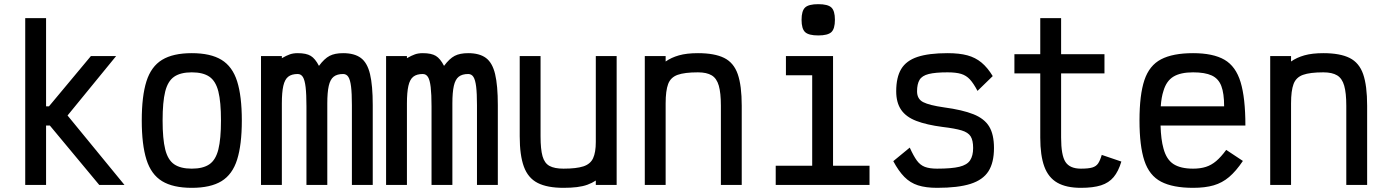

<svg xmlns="http://www.w3.org/2000/svg" viewBox="-20 -887 6640 921"><path d="M101 0V-800H201V-377H215L416 -618H537L304 -333L577 0H456L219 -285H201V0Z M900 14Q810 14 757.5 -18Q705 -50 682.5 -121.5Q660 -193 660 -309Q660 -426 682.5 -497Q705 -568 757.5 -600Q810 -632 900 -632Q990 -632 1042.5 -600Q1095 -568 1117.5 -497Q1140 -426 1140 -309Q1140 -193 1117.5 -121.5Q1095 -50 1042.5 -18Q990 14 900 14ZM900 -78Q954 -78 984.5 -99Q1015 -120 1027.5 -170.5Q1040 -221 1040 -309Q1040 -398 1027.5 -448Q1015 -498 984.5 -519Q954 -540 900 -540Q846 -540 815.5 -519Q785 -498 772.5 -448Q760 -398 760 -309Q760 -221 772.5 -170.5Q785 -120 815.5 -99Q846 -78 900 -78Z M1232 0V-618H1332V-608Q1355 -621 1371 -626.5Q1387 -632 1408 -632Q1449 -632 1470.5 -619Q1492 -606 1510 -571Q1536 -606 1561 -619Q1586 -632 1626 -632Q1680 -632 1711 -609Q1742 -586 1755 -531.5Q1768 -477 1768 -383V0H1668V-383Q1668 -439 1664 -471.5Q1660 -504 1651 -518Q1642 -532 1626 -532Q1597 -532 1580.5 -519Q1564 -506 1557 -475Q1550 -444 1550 -391V0H1450V-377Q1450 -435 1446 -469Q1442 -503 1433 -517.5Q1424 -532 1408 -532Q1379 -532 1362.5 -519Q1346 -506 1339 -475Q1332 -444 1332 -391V0Z M1832 0V-618H1932V-608Q1955 -621 1971 -626.5Q1987 -632 2008 -632Q2049 -632 2070.5 -619Q2092 -606 2110 -571Q2136 -606 2161 -619Q2186 -632 2226 -632Q2280 -632 2311 -609Q2342 -586 2355 -531.5Q2368 -477 2368 -383V0H2268V-383Q2268 -439 2264 -471.5Q2260 -504 2251 -518Q2242 -532 2226 -532Q2197 -532 2180.5 -519Q2164 -506 2157 -475Q2150 -444 2150 -391V0H2050V-377Q2050 -435 2046 -469Q2042 -503 2033 -517.5Q2024 -532 2008 -532Q1979 -532 1962.5 -519Q1946 -506 1939 -475Q1932 -444 1932 -391V0Z M2683 14Q2605 14 2559 -9.5Q2513 -33 2493 -87.5Q2473 -142 2473 -233V-618H2573V-233Q2573 -171 2582.5 -137.5Q2592 -104 2616 -91Q2640 -78 2683 -78Q2745 -78 2778.5 -89Q2812 -100 2825 -128Q2838 -156 2838 -206V-618H2938V0H2838V-21Q2820 -9 2798 -1Q2776 7 2747.5 10.5Q2719 14 2683 14Z M3073 0V-618H3173V-592Q3200 -611 3237 -621.5Q3274 -632 3328 -632Q3408 -632 3454 -609Q3500 -586 3519 -531Q3538 -476 3538 -380V0H3438V-380Q3438 -441 3428 -476Q3418 -511 3394 -525.5Q3370 -540 3328 -540Q3264 -540 3230.5 -528Q3197 -516 3185 -484Q3173 -452 3173 -391V0Z M3701 0V-92H3876V-526H3750V-618H3976V-92H4151V0ZM3905 -717Q3859 -717 3842 -733Q3825 -749 3825 -792Q3825 -835 3842 -851Q3859 -867 3905 -867Q3951 -867 3968 -851Q3985 -835 3985 -792Q3985 -749 3968 -733Q3951 -717 3905 -717Z M4475 14Q4421 14 4383.5 2Q4346 -10 4318 -38.5Q4290 -67 4265 -114L4344 -179Q4362 -139 4378 -117Q4394 -95 4416.5 -86.5Q4439 -78 4475 -78Q4545 -78 4582 -87Q4619 -96 4633.5 -118Q4648 -140 4648 -177Q4648 -214 4636 -233Q4624 -252 4592.5 -261.5Q4561 -271 4502 -278Q4425 -288 4375.5 -307Q4326 -326 4302.5 -360.5Q4279 -395 4279 -449Q4279 -516 4303 -556Q4327 -596 4381 -614Q4435 -632 4525 -632Q4582 -632 4620.5 -621.5Q4659 -611 4688 -587Q4717 -563 4742 -522L4669 -451Q4650 -487 4632.5 -506Q4615 -525 4590.5 -532.5Q4566 -540 4525 -540Q4467 -540 4435 -532Q4403 -524 4391 -504Q4379 -484 4379 -449Q4379 -412 4408.5 -397Q4438 -382 4508 -372Q4597 -360 4649.5 -339Q4702 -318 4725 -280Q4748 -242 4748 -177Q4748 -107 4721.5 -65.5Q4695 -24 4635.5 -5Q4576 14 4475 14Z M5165 14Q5095 14 5052 -10.5Q5009 -35 4989.5 -88Q4970 -141 4970 -227V-535H4846V-627H4970V-800H5070V-627H5278V-535H5070V-227Q5070 -142 5091 -110Q5112 -78 5165 -78Q5201 -78 5219.5 -83.5Q5238 -89 5247.5 -103Q5257 -117 5265 -144L5359 -112Q5345 -65 5322 -37.5Q5299 -10 5261.5 2Q5224 14 5165 14Z M5703 14Q5606 14 5549.5 -15.5Q5493 -45 5469.5 -116Q5446 -187 5446 -309Q5446 -432 5469.5 -502.5Q5493 -573 5549.5 -602.5Q5606 -632 5703 -632Q5799 -632 5853.5 -600.5Q5908 -569 5931 -493Q5954 -417 5954 -285H5547Q5549 -217 5561 -175Q5575 -122 5609 -100Q5643 -78 5703 -78Q5738 -78 5764.5 -86.5Q5791 -95 5814 -114.5Q5837 -134 5862 -168L5942 -115Q5909 -66 5876 -38Q5843 -10 5802 2Q5761 14 5703 14ZM5548 -377H5852Q5852 -439 5838.5 -474.5Q5825 -510 5792.5 -525Q5760 -540 5703 -540Q5643 -540 5609 -519.5Q5575 -499 5561 -451Q5551 -421 5548 -377Z M6073 0V-618H6173V-592Q6200 -611 6237 -621.5Q6274 -632 6328 -632Q6408 -632 6454 -609Q6500 -586 6519 -531Q6538 -476 6538 -380V0H6438V-380Q6438 -441 6428 -476Q6418 -511 6394 -525.5Q6370 -540 6328 -540Q6264 -540 6230.5 -528Q6197 -516 6185 -484Q6173 -452 6173 -391V0Z"/></svg>

Font: Victor Mono Thin
Style: Bold
Weight: 700
Monospace: yes
Version: Version 1.561;gftools[0.9.30]